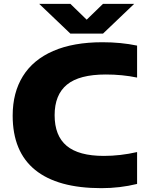

<svg xmlns="http://www.w3.org/2000/svg" viewBox="-20 -970 768 1000"><path d="M46 -368Q46 -487.5 99.2 -573.2Q152.5 -659 257.2 -704.5Q362 -750 513.5 -750Q610 -750 694 -732.5V-566Q617 -582 531 -582Q393 -582 328.8 -529.2Q264.5 -476.5 264.5 -370Q264.5 -263 327.2 -210.5Q390 -158 521 -158Q606.5 -158 694 -178V-12Q604.5 10 508 10Q280 10 163 -85Q46 -180 46 -368ZM516.5 -950H679L516.5 -795H346.5L184 -950H346.5L431.5 -867.5Z"/></svg>

Font: Encode Sans Expanded ExtraBold
Style: Regular
Weight: 800
Width: 7
Designer: Multiple Designers
Foundry: Impallari Type
Version: Version 2.000